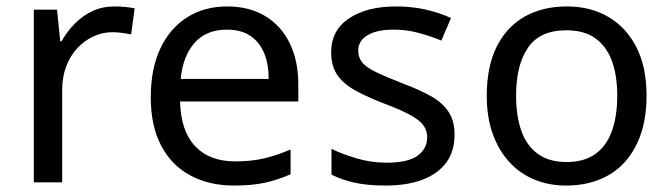

<svg xmlns="http://www.w3.org/2000/svg" viewBox="-20 -617 2081 596"><path d="M335 -597Q350 -597 367.5 -595.5Q385 -594 398 -591L387 -510Q374 -513 358.5 -515Q343 -517 329 -517Q298 -517 270 -504Q242 -491 220 -467.5Q198 -444 185.5 -411Q173 -378 173 -337V-51H85V-587H157L167 -489H171Q188 -519 212 -543.5Q236 -568 267 -582.5Q298 -597 335 -597Z M685 -597Q754 -597 803.5 -567Q853 -537 879.5 -482.5Q906 -428 906 -355V-302H539Q541 -211 585.5 -163.5Q630 -116 710 -116Q761 -116 800.5 -125.5Q840 -135 882 -153V-76Q841 -58 801 -49.5Q761 -41 706 -41Q630 -41 571.5 -72Q513 -103 480.5 -164.5Q448 -226 448 -315Q448 -403 477.5 -466Q507 -529 560.5 -563Q614 -597 685 -597ZM684 -525Q621 -525 584.5 -484.5Q548 -444 541 -372H814Q814 -418 800 -452Q786 -486 757.5 -505.5Q729 -525 684 -525Z M1391 -199Q1391 -147 1365 -112Q1339 -77 1291 -59Q1243 -41 1177 -41Q1121 -41 1080.5 -50Q1040 -59 1009 -75V-155Q1041 -139 1086.5 -125.5Q1132 -112 1179 -112Q1246 -112 1276 -133.5Q1306 -155 1306 -191Q1306 -211 1295 -227Q1284 -243 1255.5 -259Q1227 -275 1174 -295Q1122 -315 1085 -335Q1048 -355 1028 -383Q1008 -411 1008 -455Q1008 -523 1063.5 -560Q1119 -597 1209 -597Q1258 -597 1300.5 -587.5Q1343 -578 1380 -561L1350 -491Q1316 -505 1279 -515Q1242 -525 1203 -525Q1149 -525 1120.5 -507.5Q1092 -490 1092 -460Q1092 -438 1105 -422.5Q1118 -407 1148.5 -392.5Q1179 -378 1230 -358Q1281 -339 1317 -319Q1353 -299 1372 -270.5Q1391 -242 1391 -199Z M1987 -320Q1987 -253 1969.5 -201.5Q1952 -150 1919.5 -114Q1887 -78 1840.5 -59.5Q1794 -41 1737 -41Q1684 -41 1639 -59.5Q1594 -78 1561 -114Q1528 -150 1509.5 -201.5Q1491 -253 1491 -320Q1491 -409 1521 -470.5Q1551 -532 1607 -564.5Q1663 -597 1740 -597Q1813 -597 1868.5 -564.5Q1924 -532 1955.5 -470.5Q1987 -409 1987 -320ZM1582 -320Q1582 -257 1598.5 -210.5Q1615 -164 1650 -139Q1685 -114 1739 -114Q1793 -114 1828 -139Q1863 -164 1879.5 -210.5Q1896 -257 1896 -320Q1896 -384 1879 -429Q1862 -474 1827.5 -498.5Q1793 -523 1738 -523Q1656 -523 1619 -469Q1582 -415 1582 -320Z"/></svg>

Font: Noto Sans Tamil UI
Style: Regular
Weight: 400
Designer: Jelle Bosma - Monotype Design Team
Foundry: Monotype Imaging Inc.
Version: Version 2.004